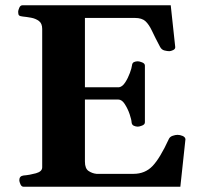

<svg xmlns="http://www.w3.org/2000/svg" viewBox="-20 -713 761 733"><path d="M53.7 -24.9Q53.7 -41 69.8 -43Q93.3 -44.9 117.2 -51.5Q141.1 -58.1 141.1 -74.2V-602.5Q141.1 -623.5 128.7 -632.8Q116.2 -642.1 99.1 -645.3Q82 -648.4 66.9 -649.9Q56.6 -650.9 53 -654.1Q49.3 -657.2 49.3 -668Q49.3 -673.3 53.5 -683.1Q57.6 -692.9 65.9 -692.9H631.8L648.9 -534.2Q649.9 -525.9 640.9 -521.7Q631.8 -517.6 626.5 -517.6Q618.7 -517.6 607.9 -520.3Q597.2 -522.9 591.3 -533.7Q571.8 -570.3 560.3 -595Q548.8 -619.6 535.2 -632.1Q521.5 -644.5 495.1 -644.5H304.2V-379.9H434.6Q447.3 -381.8 458 -398.4Q468.8 -415 475.8 -434.3Q482.9 -453.6 483.9 -463.4Q484.9 -473.1 491.7 -476.1Q498.5 -479 506.3 -479Q511.7 -479 522.5 -474.9Q533.2 -470.7 533.2 -462.4V-246.1Q533.2 -237.8 522.5 -233.6Q511.7 -229.5 506.3 -229.5Q498.5 -229.5 491 -232.9Q483.4 -236.3 482.4 -245.6Q481.9 -256.3 474.9 -277.1Q467.8 -297.9 456.5 -315.4Q445.3 -333 431.6 -333H304.2V-96.2Q304.2 -69.3 318.4 -60.1Q332.5 -50.8 348.6 -49.3H489.7Q533.7 -49.3 562.3 -79.1Q590.8 -108.9 624.5 -182.1Q628.4 -190.9 639.2 -194.6Q649.9 -198.2 657.7 -198.2Q667 -198.2 677 -194.1Q687 -189.9 688 -181.6L668.5 0H70.3Q62 0 57.9 -9.8Q53.7 -19.5 53.7 -24.9Z"/></svg>

Font: Gelasio
Style: Bold
Weight: 700
Designer: Eben Sorkin
Foundry: Eben Sorkin
Version: Version 1.008